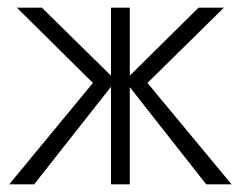

<svg xmlns="http://www.w3.org/2000/svg" viewBox="-20 -480 627 500"><path d="M497 -460 318 -283V-460H269V-283L89 -460H24L222 -264L4 0H69L269 -254V0H318V-253L517 0H583L364 -264L563 -460Z"/></svg>

Font: Jost Light
Style: Regular
Weight: 300
Version: Version 3.710